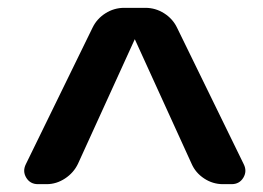

<svg xmlns="http://www.w3.org/2000/svg" viewBox="-20 -750 672 490"><path d="M77 -280Q57 -280 47 -296.5Q37 -313 46 -331L216 -679Q227 -702 249 -716Q271 -730 297 -730H351Q377 -730 399 -716Q421 -702 432 -679L602 -331Q611 -313 601 -296.5Q591 -280 571 -280H549Q523 -280 501 -294.5Q479 -309 469 -332L324 -650L179 -332Q168 -309 146 -294.5Q124 -280 99 -280Z"/></svg>

Font: Rounded Mplus 1c Bold
Style: Bold
Weight: 700
Version: Version 1.059.20150529